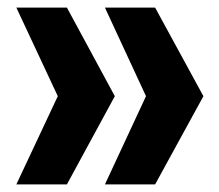

<svg xmlns="http://www.w3.org/2000/svg" viewBox="-20 -556 577 505"><path d="M388 -536 515 -303 388 -71H256L364 -303L256 -536ZM156 -536 282 -303 156 -71H23L132 -303L23 -536Z"/></svg>

Font: Mona Sans SemiExpanded
Style: Bold
Weight: 700
Width: 6
Designer: Deni Anggara
Foundry: GitHub
Version: Version 2.000